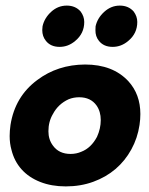

<svg xmlns="http://www.w3.org/2000/svg" viewBox="-20 -653 532 686"><path d="M215 13Q164 13 123.5 -3Q83 -19 57 -48Q31 -77 21 -117.5Q14.5 -140.5 14.5 -167Q14.5 -185.5 17.5 -206.5Q33.5 -308 113 -367Q186 -422 284 -422.5Q383 -422.5 438.5 -363Q481.5 -316 481.5 -245.5Q481.5 -227 478.5 -206.5Q471.5 -159.5 449.2 -119Q427 -78.5 392.8 -49.2Q358.5 -20 313.2 -3.5Q268 13 215 13ZM232 -103Q253 -103 271 -111Q305.5 -124.5 326.5 -164Q340 -193.5 340 -224Q340 -254.5 325 -276Q304 -305.5 263 -305.5Q243 -305.5 225.5 -298.5Q188 -281.5 169 -245.5Q153 -218.5 153 -184Q153 -154.5 169 -133Q190.5 -103 232 -103ZM193 -485.5Q161 -485.5 144 -507Q131 -523 131 -545.5L132 -559Q138.5 -588.5 162.8 -610.8Q187 -633 218.5 -633Q249.5 -633 268 -612Q281 -594.5 281 -574.5Q281 -533.5 249 -507Q224 -485.5 193 -485.5ZM382.5 -485.5Q350.5 -485.5 333.5 -507Q320.5 -523 321 -545.5L321.5 -559Q328 -588.5 352.5 -610.8Q377 -633 408 -633Q439 -633 457.5 -612Q470.5 -594.5 470.5 -574.5Q470.5 -533.5 438.5 -507Q413.5 -485.5 382.5 -485.5Z"/></svg>

Font: Lucymar Sans
Style: Bold Italic
Weight: 700
Italic angle: -10°
Foundry: The League of Moveable Type (original font) / Main changes by Cristiano Sobral with portions from Mirco Monsees
Version: Version 2.00;August 30, 2020;FontCreator 13.0.0.2681 64-bit